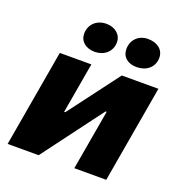

<svg xmlns="http://www.w3.org/2000/svg" viewBox="-132 -852 911 966"><g transform="rotate(20 323.0 -369.0)"><path d="M14 0H180L421 -322H427L371 0H542L632 -520H436L232 -249H226L273 -520H104ZM267 -585C314 -585 356 -616 356 -668C356 -710 321 -738 275 -738C224 -738 186 -704 186 -653C186 -613 218 -585 267 -585ZM491 -585C542 -585 583 -616 583 -668C583 -710 549 -738 498 -738C449 -738 412 -704 412 -653C412 -612 442 -585 491 -585Z"/></g></svg>

Font: Fixel Display 20240404 ExBold
Style: Italic
Weight: 800
Italic angle: -10°
Designer: AlfaBravo + MacPaw
Foundry: Kyrylo Tkachov, Marchela Mozhyna, Serhii Makarenko, Maria Weinstein, Zakhar Kryvoshyya
Version: Version 1.211;Glyphs 3.2 (3225)